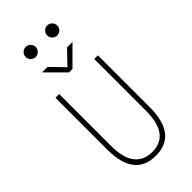

<svg xmlns="http://www.w3.org/2000/svg" viewBox="-324 -1135 1218 1218"><g transform="rotate(-45 285.0 -526.0)"><path d="M221.2 -984.8Q208 -971.5 189.5 -971.5Q171 -971.5 157.8 -984.8Q144.5 -998 144.5 -1016.5Q144.5 -1035 157.8 -1048.2Q171 -1061.5 189.5 -1061.5Q208 -1061.5 221.2 -1048.2Q234.5 -1035 234.5 -1016.5Q234.5 -998 221.2 -984.8ZM414.2 -984.8Q401 -971.5 382.5 -971.5Q364 -971.5 350.8 -984.8Q337.5 -998 337.5 -1016.5Q337.5 -1035 350.8 -1048.2Q364 -1061.5 382.5 -1061.5Q401 -1061.5 414.2 -1048.2Q427.5 -1035 427.5 -1016.5Q427.5 -998 414.2 -984.8ZM422 -874 301 -753H270L149 -874H198L286 -783L373 -874ZM286 11Q95 11 95 -236V-700H128.5V-237Q128.5 -126.5 169.8 -74.2Q211 -22 286 -22Q443 -22 443 -235.5V-700H476V-236Q476 11 286 11Z"/></g></svg>

Font: League Mono Narrow Thin
Style: Regular
Weight: 100
Width: 3
Designer: Tyler Finck
Foundry: The League of Moveable Type / Tyler Finck
Version: Version 2.210